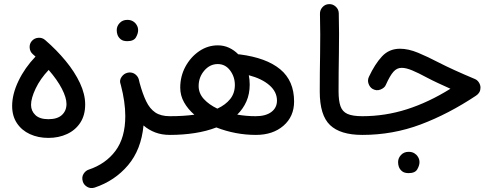

<svg xmlns="http://www.w3.org/2000/svg" viewBox="-20 -638 2432 942"><path d="M39.6 -118.2Q39.6 -176.3 70.8 -241.2Q102.1 -306.2 154.3 -360.4Q147.9 -366.2 141.1 -372.1Q127 -384.3 125.5 -403.6Q124 -422.9 136.2 -437Q148.9 -451.2 168 -452.6Q187 -454.1 201.2 -441.9Q257.8 -393.1 302.2 -339.1Q346.7 -285.2 372.3 -230.5Q397.9 -175.8 397.9 -125.5Q397.9 -72.8 374 -36.1Q350.1 0.5 309.1 19.5Q268.1 38.6 217.3 38.6Q167 38.6 126.7 20Q86.4 1.5 63 -33.7Q39.6 -68.8 39.6 -118.2ZM132.3 -123.5Q132.3 -93.8 153.6 -73.5Q174.8 -53.2 217.3 -53.2Q261.7 -53.2 283.9 -74Q306.2 -94.7 306.2 -127.9Q306.2 -158.7 283.7 -202.4Q261.2 -246.1 218.8 -294.9Q177.7 -251.5 155 -203.9Q132.3 -156.2 132.3 -123.5Z M571.3 -226.1Q564.9 -243.7 576.2 -260.3Q587.4 -276.9 606 -281.2Q614.3 -283.2 622.1 -282.2Q636.7 -280.3 647.2 -270.5Q657.7 -260.7 661.1 -248Q663.1 -239.7 665 -231.4Q679.7 -177.2 697.3 -140.9Q714.8 -104.5 741.9 -86.2Q769 -67.9 813.5 -67.9H814Q833 -67.9 846.4 -54.4Q859.9 -41 859.9 -22Q859.9 -2.9 846.4 10.5Q833 23.9 814 23.9H813.5Q773.4 23.9 741.5 11.7Q709.5 -0.5 684.1 -22.5Q672.9 96.2 608.2 172.6Q543.5 249 444.8 282.2Q424.3 288.6 407.7 278.8Q391.1 269 386.2 252.4Q379.9 231 389.9 215.1Q399.9 199.2 415 194.3Q498.5 166.5 546.6 102.1Q594.7 37.6 594.7 -68.4Q594.7 -137.7 572.8 -221.2Q572.3 -223.6 571.3 -226.1ZM552.7 -490.2Q552.7 -509.8 567.1 -525.1Q581.5 -540.5 604.5 -540.5Q620.6 -540.5 631.8 -533.9Q643.1 -527.3 649.4 -517.1Q657.7 -504.9 657.7 -489.7Q657.7 -473.6 647 -454.8Q636.2 -436 604.5 -436Q583.5 -436 572.3 -445.3Q561 -454.6 556.6 -466.8Q552.7 -477.1 552.7 -490.2Z M768.1 -22Q768.1 -41 781.5 -54.4Q794.9 -67.9 814 -67.9Q879.9 -67.9 933.6 -75.2Q901.9 -102.5 883.1 -136Q864.3 -169.4 864.3 -208Q864.3 -263.7 889.6 -310.8Q915 -357.9 957 -386.7Q999 -415.5 1048.8 -415.5Q1078.1 -415.5 1103.5 -403.8Q1128.9 -392.1 1148.9 -371.6Q1152.3 -371.6 1156.2 -371.1Q1286.6 -354.5 1354.7 -298.1Q1422.9 -241.7 1422.9 -140.1Q1422.9 -66.4 1370.8 -21.2Q1318.8 23.9 1235.8 23.9Q1135.3 23.9 1041.5 -12.7Q993.2 5.9 935.3 14.9Q877.4 23.9 814 23.9Q794.9 23.9 781.5 10.5Q768.1 -2.9 768.1 -22ZM954.6 -215.8Q954.6 -180.2 980 -152.3Q1005.4 -124.5 1046.4 -105Q1086.4 -123.5 1109.4 -152.1Q1132.3 -180.7 1132.3 -221.2Q1132.3 -261.2 1108.9 -292.5Q1085.4 -323.7 1048.3 -323.7Q1009.8 -323.7 982.2 -291.5Q954.6 -259.3 954.6 -215.8ZM1205.1 -223.1Q1205.1 -177.2 1189 -140.6Q1172.9 -104 1144 -75.7Q1188.5 -67.9 1234.4 -67.9Q1283.7 -67.9 1311.3 -88.6Q1338.9 -109.4 1338.9 -144.5Q1338.9 -187.5 1302 -219.7Q1265.1 -252 1200.7 -269Q1205.1 -246.6 1205.1 -223.1Z M1548.8 -188.5Q1548.8 -280.8 1550.5 -373.8Q1552.2 -466.8 1549.8 -569.8Q1549.3 -588.9 1562.3 -603Q1575.2 -617.2 1594.2 -617.7Q1612.8 -618.7 1627.2 -605.5Q1641.6 -592.3 1642.1 -573.2Q1644.5 -471.7 1642.8 -377.4Q1641.1 -283.2 1641.1 -189.9Q1641.1 -144 1650.4 -117.2Q1659.7 -90.3 1684.8 -79.1Q1710 -67.9 1757.3 -67.9H1757.8Q1776.9 -67.9 1790.3 -54.4Q1803.7 -41 1803.7 -22Q1803.7 -2.9 1790.3 10.5Q1776.9 23.9 1757.8 23.9H1757.3Q1649.9 23.9 1599.4 -24.2Q1548.8 -72.3 1548.8 -188.5Z M1942.4 -398.9Q1983.4 -398.9 2031 -379.2Q2078.6 -359.4 2132.8 -331.1Q2200.2 -296.4 2309.6 -250.5Q2321.8 -245.6 2329.6 -233.4Q2337.4 -221.2 2337.4 -208Q2337.4 -183.1 2315.9 -168.9Q2180.2 -78.6 2043.7 -27.3Q1907.2 23.9 1757.8 23.9Q1738.8 23.9 1725.1 10Q1711.4 -3.9 1711.4 -22Q1711.4 -40.5 1725.1 -54.2Q1738.8 -67.9 1757.8 -67.9Q1869.6 -67.9 1976.1 -101.8Q2082.5 -135.7 2189.9 -202.6Q2157.2 -217.3 2128.4 -230.7Q2099.6 -244.1 2073.7 -257.8Q2032.2 -280.3 2002.2 -292.7Q1972.2 -305.2 1950.7 -305.2Q1927.2 -305.2 1910.2 -285.9Q1893.1 -266.6 1873 -221.7Q1867.2 -207 1846.9 -198.7Q1826.7 -190.4 1806.6 -202.6Q1793.9 -210.9 1788.1 -227.5Q1782.2 -244.1 1790 -261.2Q1819.3 -323.7 1854.2 -361.3Q1889.2 -398.9 1942.4 -398.9ZM1933.1 157.2Q1933.1 137.7 1947.5 122.3Q1961.9 106.9 1984.9 106.9Q2001 106.9 2012.2 113.5Q2023.4 120.1 2029.8 130.4Q2038.1 142.6 2038.1 157.7Q2038.1 173.8 2027.3 192.6Q2016.6 211.4 1984.9 211.4Q1963.9 211.4 1952.6 202.1Q1941.4 192.9 1937 180.7Q1933.1 170.4 1933.1 157.2Z"/></svg>

Font: Mikhak-FD Medium
Style: Regular
Weight: 500
Designer: Amin Abedi
Version: Version 3.2